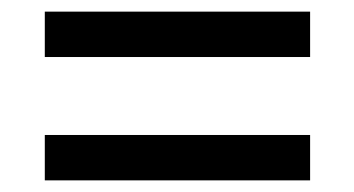

<svg xmlns="http://www.w3.org/2000/svg" viewBox="-20 -522 609 330"><path d="M57 -424V-502H513V-424ZM57 -212V-290H513V-212Z"/></svg>

Font: Noto Serif Gujarati Black
Style: Regular
Weight: 900
Version: Version 2.102